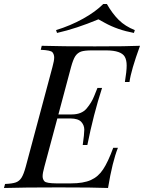

<svg xmlns="http://www.w3.org/2000/svg" viewBox="-55 -936 717 956"><path d="M-35.2 0 -29.8 -20Q6.3 -21.5 23.9 -27.8Q41.5 -34.2 52.2 -51.3Q63 -68.4 73.2 -106L206.1 -602.1Q214.8 -633.8 214.8 -649.4Q214.8 -665 206.1 -675.8Q197.3 -686 147.9 -688L152.8 -708Q251 -705.1 417 -705.1Q583 -705.1 642.1 -708Q597.2 -585 589.8 -527.8H566.9Q575.7 -581.5 575.7 -609.4Q575.7 -636.7 566.4 -653.3Q548.3 -684.6 475.1 -685.1H401.9Q366.2 -685.1 348.6 -679.2Q331.1 -672.9 319.8 -656.2Q309.1 -639.6 298.8 -602.1L235.8 -366.2H301.8Q351.6 -366.2 376.5 -396Q401.4 -425.8 413.6 -457Q425.8 -488.3 430.2 -498H453.1Q410.6 -367.2 379.9 -213.9H356.9Q364.7 -268.6 364.7 -290.5Q364.7 -312.5 349.6 -329.1Q334.5 -345.7 295.9 -346.2H230.5L166 -106Q157.2 -74.2 157.2 -58.6Q157.2 -43 166.5 -33.2Q175.8 -23.4 225.1 -22.9H297.9Q360.4 -22.9 397.5 -39.6Q434.6 -56.2 458.5 -92.8Q482.9 -129.4 508.8 -200.2H532.2Q504.4 -130.4 482.9 0Q415 -2.9 238.3 -2.9Q61.5 -2.9 -35.2 0ZM611.8 -772Q530.3 -787.1 466.8 -822.3Q442.4 -835.9 435.1 -839.8Q324.7 -793.5 229 -772L224.1 -786.1Q295.9 -808.1 358.4 -842.8Q420.9 -877.4 459 -916H477.1Q504.9 -867.7 536.6 -836.4Q568.4 -805.2 616.2 -786.1Z"/></svg>

Font: PlayfairDisplay-Italic
Style: Italic
Weight: 400
Italic angle: -14°
Designer: Claus Eggers Sørensen
Foundry: Claus Eggers Sørensen
Version: Version 1.002;PS 001.002;hotconv 1.0.70;makeotf.lib2.5.58329